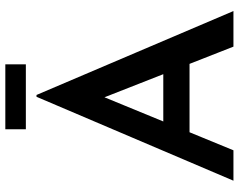

<svg xmlns="http://www.w3.org/2000/svg" viewBox="-110 -808 918 739"><g transform="rotate(-90 349.5 -439.0)"><path d="M23 0 346 -758H353L676 0H539L314 -573L399 -630L140 0ZM227 -270H474L515 -169H191ZM221 -878H471V-799H221Z"/></g></svg>

Font: Reem Kufi Fun Medium
Style: Regular
Weight: 500
Designer: Khaled Hosny
Version: Version 1.005